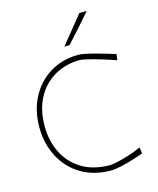

<svg xmlns="http://www.w3.org/2000/svg" viewBox="-139 -1067 965 1172"><g transform="rotate(-15 343.0 -480.5)"><path d="M417 9Q306 9 226 -40Q146 -89 103 -172.5Q60 -256 60 -359Q60 -467.5 105 -550Q150 -632.5 227.5 -678.8Q305 -725 403 -725Q420.5 -725 449.8 -719Q479 -713 512.8 -703.8Q546.5 -694.5 578 -685.2Q609.5 -676 631 -669L626 -631Q578 -648 531.8 -661.8Q485.5 -675.5 450.8 -683.8Q416 -692 402 -692Q311.5 -690.5 241.8 -649.2Q172 -608 132.5 -533.5Q93 -459 93 -358Q93 -265.5 129.5 -190.2Q166 -115 237.8 -70.2Q309.5 -25.5 415 -24Q431.5 -24 465.8 -31.5Q500 -39 541 -52Q582 -65 619 -82L625 -43Q594 -31.5 554.5 -19.5Q515 -7.5 478 0.8Q441 9 417 9ZM335 -795Q371 -839.5 406.2 -883Q441.5 -926.5 477 -970H523Q485.5 -926 446.8 -882.8Q408 -839.5 368 -796Z"/></g></svg>

Font: Commissioner Loud Thin
Style: Regular
Weight: 100
Designer: Kostas Bartsokas
Foundry: Kostas Bartsokas
Version: Version 1.000; ttfautohint (v1.8.3)